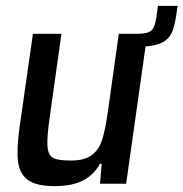

<svg xmlns="http://www.w3.org/2000/svg" viewBox="-20 -625 624 653"><path d="M584 -605 580 -577Q574 -536 564.5 -514.5Q555 -493 534 -481.5Q513 -470 475 -467L409 0H320L326 -68H320Q299 -30 262 -11Q225 8 166 8Q104 8 75.5 -12.5Q47 -33 41.5 -74.5Q36 -116 46 -188L92 -510H189L149 -226Q139 -156 141.5 -126.5Q144 -97 160.5 -88Q177 -79 221 -79Q267 -79 291.5 -97Q316 -115 327 -148.5Q338 -182 347 -246L384 -510H445Q471 -510 484 -515Q497 -520 502.5 -531.5Q508 -543 512 -566L517 -605Z"/></svg>

Font: Assailand Medium
Style: Italic
Weight: 500
Italic angle: -8°
Designer: Hector Gatti with collaboration of the Omnibus-Type team
Foundry: Omnibus-Type
Version: Version 0.072;October 19, 2019;FontCreator 12.0.0.2547 64-bi